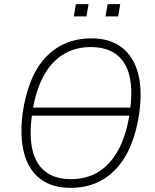

<svg xmlns="http://www.w3.org/2000/svg" viewBox="-20 -898 746 926"><path d="M116 -340 122 -379H638L632 -340ZM320 8Q231 8 174.5 -35Q118 -78 96.5 -158Q75 -238 89 -350Q101 -436 128 -504Q155 -572 197.5 -618.5Q240 -665 296 -689Q352 -713 421 -713Q510 -713 566.5 -670Q623 -627 645 -547.5Q667 -468 652 -355Q640 -269 612.5 -201Q585 -133 542.5 -86.5Q500 -40 444.5 -16Q389 8 320 8ZM322 -34Q401 -34 459.5 -72Q518 -110 555.5 -184Q593 -258 607 -364Q628 -517 579 -594Q530 -671 418 -671Q340 -671 281 -633Q222 -595 185 -521.5Q148 -448 134 -342Q113 -189 162 -111.5Q211 -34 322 -34ZM489 -819 499 -878H560L550 -819ZM336 -819 346 -878H407L397 -819Z"/></svg>

Font: Nunito Sans 10pt SemiCondensed ExtraLight
Style: Italic
Weight: 250
Width: 4
Italic angle: -9°
Designer: Vernon Adams
Foundry: Vernon Adams
Version: Version 3.101;gftools[0.9.27]